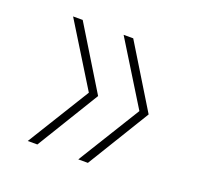

<svg xmlns="http://www.w3.org/2000/svg" viewBox="-74 -549 521 507"><g transform="rotate(20 186.0 -295.0)"><path d="M78 -120H51L159 -295L51 -470H78L185 -295ZM220 -120H193L301 -295L193 -470H220L327 -295Z"/></g></svg>

Font: DM Sans Thin
Style: Regular
Weight: 100
Designer: Colophon Foundry, Jonny Pinhorn
Foundry: Colophon Foundry
Version: Version 4.004; ttfautohint (v1.8.4.7-5d5b)